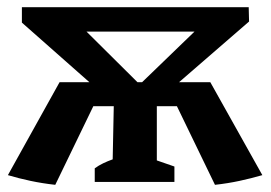

<svg xmlns="http://www.w3.org/2000/svg" viewBox="-20 -507 756 535"><path d="M134 8Q98 4 65 -3Q32 -10 2 -19L146 -278H229L41 -444V-487H673L674 -447L479 -278H566L711 -19Q680 -10 647.5 -3Q615 4 579 8L473 -211H417V-60L466 -43V0H244V-38Q255 -46 267.5 -52Q280 -58 294 -63L297 -211H240ZM221 -419 363 -278H376L522 -419Z"/></svg>

Font: Piazzolla SemiBold
Style: Regular
Weight: 600
Designer: Juan Pablo del Peral
Foundry: Huerta Tipografica
Version: Version 1.330